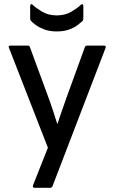

<svg xmlns="http://www.w3.org/2000/svg" viewBox="-20 -705 542 910"><path d="M144 185Q132 185 137 172L207 -5L23 -477Q17 -489 30 -489H111Q120 -489 122 -481L207 -250Q219 -218 230 -184.5Q241 -151 251 -119H253Q263 -151 275 -184.5Q287 -218 298 -250L382 -481Q385 -489 395 -489H472Q485 -489 480 -477L229 177Q227 185 218 185ZM249 -556Q215 -556 190 -565.5Q165 -575 149.5 -586.5Q134 -598 127 -606Q123 -610 123 -618V-676Q123 -682 126 -684.5Q129 -687 135 -682Q149 -668 179 -650Q209 -632 249 -632Q289 -632 319 -650Q349 -668 363 -682Q369 -687 372 -684.5Q375 -682 375 -676V-618Q375 -610 371 -605Q363 -598 347.5 -586Q332 -574 307.5 -565Q283 -556 249 -556Z"/></svg>

Font: Sofia Sans Medium
Style: Regular
Weight: 500
Designer: Botio Nikoltchev, Ani Petrova
Foundry: lettersoup
Version: Version 4.101; ttfautohint (v1.8.4.7-5d5b)